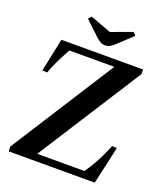

<svg xmlns="http://www.w3.org/2000/svg" viewBox="-169 -1075 1030 1190"><g transform="rotate(20 346.0 -480.0)"><path d="M29.5 0V-32L466 -716H170Q138 -659.5 117.5 -616Q97 -572.5 87 -541L54.5 -542.5L100.5 -761.5H639.5V-731L201.5 -46H513Q537 -81 554.8 -111.8Q572.5 -142.5 588.5 -175.8Q604.5 -209 621.5 -250.5L653 -248L597.5 0ZM366 -821.5Q347 -821.5 334.2 -829.2Q321.5 -837 305.5 -851L210 -941L228 -960.5L366 -909.5L505 -960.5L522.5 -941L426.5 -851Q409.5 -835.5 396.2 -828.5Q383 -821.5 366 -821.5Z"/></g></svg>

Font: Libre Caslon Text Medium
Style: Regular
Weight: 500
Designer: Pablo Impallari, Rodrigo Fuenzalida, Katja Schimmel
Foundry: Pablo Impallari, Rodrigo Fuenzalida
Version: Version 2.000